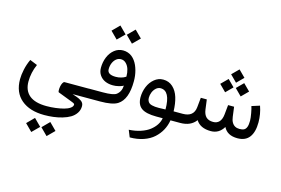

<svg xmlns="http://www.w3.org/2000/svg" viewBox="-136 -1037 2607 1782"><g transform="rotate(15 1167.5 -145.5)"><path d="M128.4 -7.3Q128.4 79.1 183.3 124.8Q238.3 170.4 349.1 170.4Q392.6 170.4 435.3 165Q478 159.7 513.7 150.1Q549.3 140.6 571.3 125Q593.3 109.4 593.3 90.8Q593.3 87.4 591.3 84.7Q589.4 82 584.5 79.3Q579.6 76.7 576.2 75.2Q572.8 73.7 565.2 70.8Q557.6 67.9 554.2 66.4L427.2 17.6Q421.9 15.6 421.4 -1.2Q420.9 -18.1 424.3 -37.4Q427.7 -56.6 436 -72.3Q444.3 -87.9 454.1 -87.9H692.4Q701.2 -87.9 701.2 -52.7V-36.1Q701.2 0 692.4 0H554.7L596.7 14.6Q611.3 20 621.8 25.1Q632.3 30.3 644 38.6Q655.8 46.9 661.9 58.8Q668 70.8 668 85.9Q668 123.5 647.9 153.3Q627.9 183.1 596.2 201.9Q564.5 220.7 521.7 233.2Q479 245.6 436.5 250.7Q394 255.9 350.1 255.9Q209.5 255.9 128.4 187.5Q47.4 119.1 47.4 -7.8Q47.4 -48.8 58.6 -101.6Q69.8 -154.3 93.3 -204.6L165 -175.3Q128.4 -92.3 128.4 -7.3ZM421.9 303.7 489.7 371.6 421.9 439 354.5 371.6ZM274.9 303.7 342.8 371.6 274.9 439 207.5 371.6Z M894 -175.3Q852.5 -175.3 819.3 -189.7Q786.1 -204.1 765.6 -233.9Q745.1 -263.7 745.1 -303.7Q745.1 -359.4 764.6 -407Q784.2 -454.6 820.8 -483.9Q857.4 -513.2 903.8 -513.2Q928.2 -513.2 950.2 -505.6Q972.2 -498 989 -484.6Q1005.9 -471.2 1019.8 -452.4Q1033.7 -433.6 1043.5 -411.6Q1053.2 -389.6 1060.1 -364.7Q1066.9 -339.8 1070.1 -314.2Q1073.2 -288.6 1073.2 -262.2Q1073.2 -86.9 985.8 -31.2Q937 0 817.9 0H687Q663.6 0 663.6 -36.1V-52.7Q663.6 -88.4 687 -88.4H820.8Q923.3 -88.4 951.2 -110.4Q991.7 -142.1 993.7 -199.2Q989.3 -196.8 981.2 -192.6Q973.1 -188.5 947.3 -181.9Q921.4 -175.3 894 -175.3ZM817.9 -310.5Q817.9 -258.3 899.4 -258.3Q925.3 -258.3 949.2 -265.1Q973.1 -272 984.4 -279.3L995.1 -286.1Q995.1 -324.2 985.4 -356Q975.6 -387.7 954.6 -408.4Q933.6 -429.2 904.8 -429.2Q881.3 -429.2 861.6 -413.8Q841.8 -398.4 829.8 -371.1Q817.9 -343.8 817.9 -310.5ZM965.3 -730 1033.2 -662.1 965.3 -594.7 897.9 -662.1ZM818.4 -730 886.2 -662.1 818.4 -594.7 751 -662.1Z M1170.4 251 1143.6 184.6Q1205.6 181.2 1256.8 164.1Q1308.1 147 1341.3 121.1Q1374.5 95.2 1394.5 64.5Q1414.6 33.7 1420.4 0H1358.4Q1259.3 0 1215.1 -32Q1170.9 -64 1170.9 -136.2Q1171.4 -189.5 1191.2 -237.5Q1210.9 -285.6 1248.8 -316.9Q1286.6 -348.1 1333.5 -348.1Q1388.2 -348.1 1426.3 -313Q1464.4 -277.8 1481.9 -220.7Q1499.5 -163.6 1501.5 -87.9H1561.5Q1570.3 -87.9 1570.3 -52.7V-36.1Q1570.3 0 1561.5 0H1495.1Q1486.8 51.3 1462.9 95.5Q1439 139.6 1399.9 175Q1360.8 210.4 1301.8 230.7Q1242.7 251 1170.4 251ZM1246.6 -150.9Q1246.6 -133.3 1252.7 -120.6Q1258.8 -107.9 1268.3 -100.8Q1277.8 -93.8 1293.7 -89.8Q1309.6 -85.9 1324.2 -84.7Q1338.9 -83.5 1359.9 -83.5Q1387.7 -83.5 1424.3 -85.4Q1424.3 -264.2 1330.1 -264.2Q1306.2 -264.2 1286.6 -246.3Q1267.1 -228.5 1256.8 -202.9Q1246.6 -177.2 1246.6 -150.9Z M1992.2 -622.6 2056.2 -558.6 1992.2 -494.6 1928.2 -558.6ZM2066.9 -510.7 2130.9 -446.8 2066.9 -382.8 2002.9 -446.8ZM1917.5 -510.7 1981.4 -446.8 1917.5 -382.8 1853.5 -446.8ZM2137.2 0Q2038.6 0 2003.4 -72.3Q1960.4 0 1881.3 0Q1779.8 0 1738.3 -66.9Q1689 0 1587.9 0H1556.2Q1544.9 0 1541.3 -8.3Q1537.6 -16.6 1537.6 -36.1V-52.7Q1537.6 -71.8 1541.3 -79.8Q1544.9 -87.9 1556.2 -87.9H1588.9Q1694.3 -87.9 1703.6 -182.1L1712.9 -274.9H1770.5L1782.7 -181.6Q1789.1 -133.8 1813 -110.8Q1836.9 -87.9 1880.4 -87.9Q1917.5 -87.9 1939.2 -111.8Q1960.9 -135.7 1965.8 -182.1L1975.1 -274.9H2032.7L2044.9 -181.2Q2048.8 -149.9 2060.5 -129.2Q2072.3 -108.4 2090.6 -98.4Q2108.9 -88.4 2133.3 -88.4Q2161.1 -88.4 2177 -96.7Q2192.9 -105 2201.2 -126.7Q2209.5 -148.4 2209.5 -187Q2209.5 -213.4 2201.2 -258.5Q2192.9 -303.7 2186 -322.3L2262.7 -346.7Q2289.1 -272 2289.1 -192.9Q2289.1 -99.6 2251.5 -49.8Q2213.9 0 2137.2 0Z"/></g></svg>

Font: Samim FD
Style: FD
Weight: 400
Foundry: DejaVu fonts team - Redesigned by Saber Rastikerdar
Version: Version 4.00 December 17, 2020